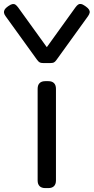

<svg xmlns="http://www.w3.org/2000/svg" viewBox="-130 -962 479 982"><path d="M101.6 -546.9H117.2Q136.2 -546.9 146.2 -536.9Q156.2 -526.9 156.2 -507.8V-39.1Q156.2 -20 146.2 -10Q136.2 0 117.2 0H101.6Q82.5 0 72.5 -10Q62.5 -20 62.5 -39.1V-507.8Q62.5 -526.9 72.5 -536.9Q82.5 -546.9 101.6 -546.9ZM-85.4 -932.1Q-74.2 -939.9 -65.7 -941.2Q-57.1 -942.4 -50.8 -938Q-44.4 -933.6 -37.1 -923.8L109.4 -720.7L255.9 -924.3Q263.2 -934.1 269.5 -938.5Q275.9 -942.9 284.2 -941.7Q292.5 -940.4 304.2 -932.1L309.1 -928.7Q320.8 -920.4 325.4 -912.6Q330.1 -904.8 328.6 -897Q327.1 -889.2 320.3 -879.4L158.7 -655.3Q151.4 -645 145 -642.3Q138.7 -639.6 128.9 -639.6H89.8Q80.6 -639.6 74.2 -642.3Q67.9 -645 60.1 -655.3L-101.6 -879.4Q-108.4 -888.7 -109.6 -896.7Q-110.8 -904.8 -106.2 -912.8Q-101.6 -920.9 -90.3 -928.7Z"/></svg>

Font: Gyrochrome
Style: Regular
Weight: 400
Designer: David Moles
Foundry: David Moles
Version: Version 1.005;Glyphs 3.2.3 (3260)